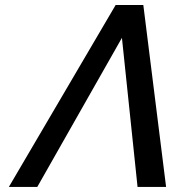

<svg xmlns="http://www.w3.org/2000/svg" viewBox="-20 -742 694 762"><path d="M15.1 0 439 -722.2H548.8L639.2 0H525.9L463.9 -591.8L127.9 0Z"/></svg>

Font: Perun
Style: Italic
Weight: 400
Italic angle: -12°
Foundry: Stefan Peev, Context Ltd
Version: Version 001.000